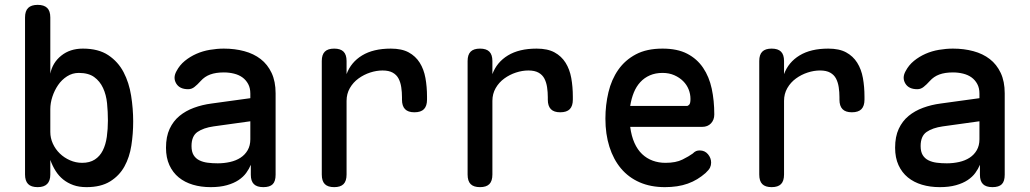

<svg xmlns="http://www.w3.org/2000/svg" viewBox="-20 -760 4240 790"><path d="M135 10Q108 10 95.5 -3Q83 -16 83 -42V-688Q83 -715 96 -727.5Q109 -740 135 -740Q161 -740 174 -727.5Q187 -715 187 -688V-457Q196 -502 232 -531Q268 -560 321 -560Q385 -560 425.5 -533Q466 -506 488.5 -463Q511 -420 519.5 -366.5Q528 -313 528 -260Q528 -210 520.5 -161.5Q513 -113 492 -75Q471 -37 433 -13.5Q395 10 336 10Q305 10 281.5 1.5Q258 -7 240 -21.5Q222 -36 209 -56.5Q196 -77 187 -102V-42Q187 -16 174 -3Q161 10 135 10ZM318 -90Q349 -90 370 -103.5Q391 -117 403 -141Q415 -165 419.5 -197Q424 -229 424 -264Q424 -300 420.5 -335Q417 -370 404 -398Q391 -426 367.5 -443Q344 -460 304 -460Q278 -460 256 -446Q234 -432 219 -410Q204 -388 195.5 -362Q187 -336 187 -311V-217Q187 -192 197.5 -169Q208 -146 226 -128.5Q244 -111 268 -100.5Q292 -90 318 -90Z M1010 -356V-375Q1010 -398 1001 -414.5Q992 -431 977.5 -441.5Q963 -452 943 -457Q923 -462 901 -462Q868 -462 845 -453.5Q822 -445 806 -427Q799 -419 792.5 -413Q786 -407 780.5 -402.5Q775 -398 768.5 -395.5Q762 -393 754 -393Q719 -393 705 -416.5Q691 -440 706 -467Q719 -492 740.5 -509.5Q762 -527 788 -538.5Q814 -550 843.5 -555Q873 -560 901 -560Q946 -560 985 -549.5Q1024 -539 1052.5 -517Q1081 -495 1097.5 -460Q1114 -425 1114 -376V-41Q1114 -14 1102 -2Q1090 10 1063.5 10Q1037 10 1024.5 -2.5Q1012 -15 1012 -41V-82Q1005 -65 993 -48.5Q981 -32 961.5 -19Q942 -6 913.5 2Q885 10 847 10Q807 10 773.5 0Q740 -10 715.5 -30Q691 -50 677 -80.5Q663 -111 663 -152Q663 -198 678 -230Q693 -262 718.5 -283Q744 -304 778 -316.5Q812 -329 850 -334ZM1010 -261 859 -240Q817 -234 792.5 -217Q768 -200 768 -159Q768 -136 776.5 -122Q785 -108 800 -100.5Q815 -93 834.5 -90.5Q854 -88 876 -88Q902 -88 926.5 -93.5Q951 -99 969.5 -111Q988 -123 999 -142Q1010 -161 1010 -187Z M1355 10Q1329 10 1316.5 -2.5Q1304 -15 1304 -42V-509Q1304 -535 1316.5 -547.5Q1329 -560 1355 -560Q1381 -560 1393.5 -547.5Q1406 -535 1406 -509V-455Q1424 -504 1470 -532Q1516 -560 1588 -560Q1633 -560 1661.5 -544.5Q1690 -529 1707 -502Q1724 -475 1730.5 -439Q1737 -403 1737 -362V-350Q1737 -324 1724.5 -311Q1712 -298 1685 -298Q1659 -298 1646.5 -311Q1634 -324 1634 -350V-360Q1634 -381 1631 -401Q1628 -421 1620 -436.5Q1612 -452 1596 -461Q1580 -470 1554 -470Q1529 -470 1503 -461.5Q1477 -453 1455 -437Q1433 -421 1419.5 -397.5Q1406 -374 1406 -345V-42Q1406 -15 1393.5 -2.5Q1381 10 1355 10Z M1955 10Q1929 10 1916.5 -2.5Q1904 -15 1904 -42V-509Q1904 -535 1916.5 -547.5Q1929 -560 1955 -560Q1981 -560 1993.5 -547.5Q2006 -535 2006 -509V-455Q2024 -504 2070 -532Q2116 -560 2188 -560Q2233 -560 2261.5 -544.5Q2290 -529 2307 -502Q2324 -475 2330.5 -439Q2337 -403 2337 -362V-350Q2337 -324 2324.5 -311Q2312 -298 2285 -298Q2259 -298 2246.5 -311Q2234 -324 2234 -350V-360Q2234 -381 2231 -401Q2228 -421 2220 -436.5Q2212 -452 2196 -461Q2180 -470 2154 -470Q2129 -470 2103 -461.5Q2077 -453 2055 -437Q2033 -421 2019.5 -397.5Q2006 -374 2006 -345V-42Q2006 -15 1993.5 -2.5Q1981 10 1955 10Z M2859 -141Q2880 -141 2893 -125.5Q2906 -110 2906 -91Q2906 -80 2901.5 -70.5Q2897 -61 2883 -48Q2867 -34 2849 -23Q2831 -12 2810 -4.5Q2789 3 2765.5 6.5Q2742 10 2716 10Q2657 10 2611.5 -10Q2566 -30 2535 -67Q2504 -104 2487.5 -156Q2471 -208 2471 -272Q2471 -328 2483.5 -380.5Q2496 -433 2524 -473Q2552 -513 2596.5 -536.5Q2641 -560 2706 -560Q2767 -560 2807.5 -539Q2848 -518 2873 -481Q2898 -444 2908.5 -395Q2919 -346 2919 -289Q2919 -267 2905.5 -252.5Q2892 -238 2869 -238H2573Q2578 -200 2590.5 -172Q2603 -144 2622 -126Q2641 -108 2665.5 -99Q2690 -90 2718 -90Q2761 -90 2788 -103.5Q2815 -117 2830 -128Q2838 -136 2844.5 -138.5Q2851 -141 2859 -141ZM2573 -324H2806Q2811 -324 2816 -329.5Q2821 -335 2821 -353Q2821 -373 2813.5 -392Q2806 -411 2791 -426Q2776 -441 2754.5 -450.5Q2733 -460 2706 -460Q2677 -460 2654 -450Q2631 -440 2614.5 -422Q2598 -404 2588 -379.5Q2578 -355 2573 -324Z M3155 10Q3129 10 3116.5 -2.5Q3104 -15 3104 -42V-509Q3104 -535 3116.5 -547.5Q3129 -560 3155 -560Q3181 -560 3193.5 -547.5Q3206 -535 3206 -509V-455Q3224 -504 3270 -532Q3316 -560 3388 -560Q3433 -560 3461.5 -544.5Q3490 -529 3507 -502Q3524 -475 3530.5 -439Q3537 -403 3537 -362V-350Q3537 -324 3524.5 -311Q3512 -298 3485 -298Q3459 -298 3446.5 -311Q3434 -324 3434 -350V-360Q3434 -381 3431 -401Q3428 -421 3420 -436.5Q3412 -452 3396 -461Q3380 -470 3354 -470Q3329 -470 3303 -461.5Q3277 -453 3255 -437Q3233 -421 3219.5 -397.5Q3206 -374 3206 -345V-42Q3206 -15 3193.5 -2.5Q3181 10 3155 10Z M4010 -356V-375Q4010 -398 4001 -414.5Q3992 -431 3977.5 -441.5Q3963 -452 3943 -457Q3923 -462 3901 -462Q3868 -462 3845 -453.5Q3822 -445 3806 -427Q3799 -419 3792.5 -413Q3786 -407 3780.5 -402.5Q3775 -398 3768.5 -395.5Q3762 -393 3754 -393Q3719 -393 3705 -416.5Q3691 -440 3706 -467Q3719 -492 3740.5 -509.5Q3762 -527 3788 -538.5Q3814 -550 3843.5 -555Q3873 -560 3901 -560Q3946 -560 3985 -549.5Q4024 -539 4052.5 -517Q4081 -495 4097.5 -460Q4114 -425 4114 -376V-41Q4114 -14 4102 -2Q4090 10 4063.5 10Q4037 10 4024.5 -2.5Q4012 -15 4012 -41V-82Q4005 -65 3993 -48.5Q3981 -32 3961.5 -19Q3942 -6 3913.5 2Q3885 10 3847 10Q3807 10 3773.5 0Q3740 -10 3715.5 -30Q3691 -50 3677 -80.5Q3663 -111 3663 -152Q3663 -198 3678 -230Q3693 -262 3718.5 -283Q3744 -304 3778 -316.5Q3812 -329 3850 -334ZM4010 -261 3859 -240Q3817 -234 3792.5 -217Q3768 -200 3768 -159Q3768 -136 3776.5 -122Q3785 -108 3800 -100.5Q3815 -93 3834.5 -90.5Q3854 -88 3876 -88Q3902 -88 3926.5 -93.5Q3951 -99 3969.5 -111Q3988 -123 3999 -142Q4010 -161 4010 -187Z"/></svg>

Font: Maple Mono Normal NL Medium
Style: Regular
Weight: 500
Monospace: yes
Designer: subframe7536
Version: Version 7.000